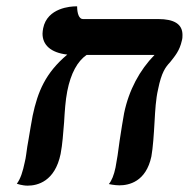

<svg xmlns="http://www.w3.org/2000/svg" viewBox="-20 -581 595 605"><path d="M478 -299C489 -354 502 -370 516 -385C531 -404 546 -421 553 -453C555 -459 555 -466 555 -471C555 -505 529 -521 478 -521H241C229 -521 223 -539 223 -561H219C204 -561 129 -557 116 -492C115 -486 114 -480 114 -475C114 -440 139 -415 192 -409C123 -351 99 -292 83 -217C79 -194 74 -168 70 -142C69 -135 67 -125 66 -119C63.2 -102 62 -85 58 -70C52 -41 45 -18 33 -2C33 -2 50 4 67 4C98 4 153 -9 171 -96C177 -127 179 -161 182 -196C184 -230 186.1 -264 192 -294C203.1 -350 224 -388 253 -408H467C420 -360 386 -297 371 -224C367 -203 362 -170 357 -138C353 -106 348 -73 344 -53C339 -29 332 -12 323 -1C323 -1 341 3 356 3C386 3 440 -8 457 -88C462 -116 464.7 -156 467 -197C469 -233 471 -269 478 -299Z"/></svg>

Font: Linux Libertine O
Style: Bold Italic
Weight: 700
Italic angle: -11.5°
Designer: Philipp H. Poll
Foundry: Philipp H. Poll
Version: Version 4.1.0